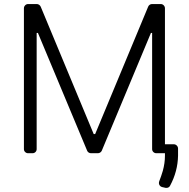

<svg xmlns="http://www.w3.org/2000/svg" viewBox="-20 -747 921 936"><path d="M754.6 144.9Q754.6 142.4 756 137.4Q766 111.9 773.8 85.6Q784.1 47.9 784.1 12.8V0H742.5Q733.7 0 727.6 -5.9Q721.6 -11.7 721.6 -20.2V-586.6H715.9L476.2 -12.4Q473.7 -6.7 468.4 -3.4Q463.1 0 456.7 0H423.7Q417.6 0 412.3 -3.4Q407 -6.7 404.8 -12.4L164.8 -586.6H158.7V-20.2Q158.7 -11.7 152.9 -5.9Q147 0 138.1 0H117.2Q108.7 0 102.6 -5.9Q96.6 -11.7 96.6 -20.2V-706.7Q96.6 -714.8 102.6 -721.1Q108.7 -727.3 117.2 -727.3H159.1Q165.5 -727.3 170.6 -723.7Q175.8 -720.2 178.6 -714.1L436.8 -93.4H443.9L702.1 -714.1Q704.5 -720.2 709.7 -723.7Q714.8 -727.3 721.2 -727.3H763.5Q772 -727.3 778.1 -721.1Q784.1 -714.8 784.1 -706.7V-43.7H827.1Q835.6 -43.7 841.8 -37.5Q848 -31.2 848 -22.4V11.7Q846.6 88.4 809.3 158Q806.8 163.4 802 166.2Q797.2 169 791.2 169Q788.4 169 786.9 168.7L771 165.1Q763.5 163.7 759.1 157.8Q754.6 152 754.6 144.9Z"/></svg>

Font: DeltaSans Light
Style: Regular
Weight: 300
Designer: Rasmus Andersson
Foundry: rsms
Version: Version 3.012